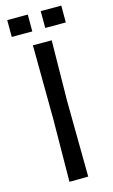

<svg xmlns="http://www.w3.org/2000/svg" viewBox="-129 -898 558 947"><g transform="rotate(-15 149.5 -424.0)"><path d="M12 -763V-849H117V-763ZM183 -763V-849H288V-763ZM102 1 105 -319 102 -696H198L194 -388L198 0Z"/></g></svg>

Font: Ruda Medium
Style: Regular
Weight: 500
Version: Version 2.001